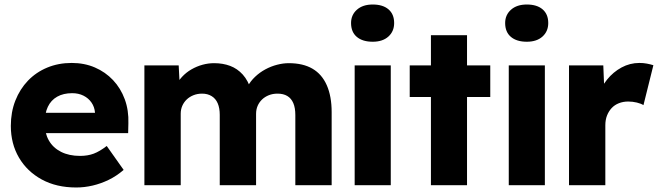

<svg xmlns="http://www.w3.org/2000/svg" viewBox="-20 -821 2924 851"><path d="M28 -263Q28 -324 48 -375Q68 -426 104 -463.5Q140 -501 189.5 -521.5Q239 -542 298 -542Q354 -542 400.5 -522Q447 -502 481 -466Q515 -430 533 -381Q551 -332 549 -274L548 -231H125L102 -321H418L401 -302V-322Q399 -347 385.5 -366.5Q372 -386 350 -397Q328 -408 300 -408Q261 -408 233.5 -392.5Q206 -377 192 -347.5Q178 -318 178 -275Q178 -231 196.5 -198.5Q215 -166 250.5 -148Q286 -130 335 -130Q369 -130 395.5 -140Q422 -150 453 -174L528 -68Q497 -41 462 -24Q427 -7 390.5 1.5Q354 10 318 10Q230 10 165 -25.5Q100 -61 64 -122.5Q28 -184 28 -263Z M620 0V-531H772L777 -435L756 -434Q768 -460 786.5 -480Q805 -500 828.5 -513.5Q852 -527 877.5 -534Q903 -541 929 -541Q968 -541 1000 -529Q1032 -517 1056 -490.5Q1080 -464 1094 -419L1069 -421L1077 -437Q1090 -461 1110.5 -480.5Q1131 -500 1156 -513.5Q1181 -527 1208 -534Q1235 -541 1260 -541Q1323 -541 1365 -516.5Q1407 -492 1428.5 -443Q1450 -394 1450 -324V0H1289V-311Q1289 -343 1280 -364Q1271 -385 1253.5 -395.5Q1236 -406 1210 -406Q1189 -406 1171.5 -399Q1154 -392 1141.5 -380Q1129 -368 1122 -352Q1115 -336 1115 -316V0H954V-312Q954 -342 945 -363Q936 -384 918 -395Q900 -406 876 -406Q855 -406 837.5 -399Q820 -392 807.5 -380Q795 -368 788 -352Q781 -336 781 -317V0Z M1552 0V-531H1712V0ZM1536 -719Q1536 -755 1562 -778Q1588 -801 1632 -801Q1677 -801 1702 -779.5Q1727 -758 1727 -719Q1727 -682 1701.5 -659Q1676 -636 1632 -636Q1587 -636 1561.5 -657.5Q1536 -679 1536 -719Z M1890 0V-391H1796V-531H1890V-665H2050V-531H2153V-391H2050V0Z M2235 0V-531H2395V0ZM2219 -719Q2219 -755 2245 -778Q2271 -801 2315 -801Q2360 -801 2385 -779.5Q2410 -758 2410 -719Q2410 -682 2384.5 -659Q2359 -636 2315 -636Q2270 -636 2244.5 -657.5Q2219 -679 2219 -719Z M2502 0V-531H2654L2661 -358L2631 -391Q2643 -434 2670.5 -468Q2698 -502 2735 -522Q2772 -542 2814 -542Q2832 -542 2847.5 -539Q2863 -536 2876 -532L2832 -355Q2821 -362 2802.5 -366.5Q2784 -371 2764 -371Q2742 -371 2723 -363.5Q2704 -356 2691 -342Q2678 -328 2670.5 -309Q2663 -290 2663 -266V0Z"/></svg>

Font: Our Lexend
Style: Bold
Weight: 700
Designer: Bonnie Shaver-Troup, Thomas Jockin
Foundry: Lexend
Version: Version 1.007